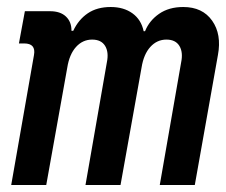

<svg xmlns="http://www.w3.org/2000/svg" viewBox="-20 -528 645 548"><path d="M12 0 77 -371Q83 -404 49 -404H34L51 -496H123Q152 -496 168 -481Q184 -466 184 -441V-440H189Q204 -472 230.5 -490Q257 -508 296 -508Q333 -508 358 -490Q383 -472 390 -439H394Q406 -469 434 -488.5Q462 -508 503 -508Q558 -508 585.5 -469Q613 -430 602 -371L536 0H436L497 -350Q503 -379 492 -397Q481 -415 455 -415Q428 -415 409 -394Q390 -373 384 -335L324 0H224L285 -350Q291 -379 280 -397Q269 -415 243 -415Q216 -415 197 -394Q178 -373 172 -335L112 0Z"/></svg>

Font: DM Mono Medium
Style: Italic
Weight: 500
Italic angle: -10°
Designer: Colophon Foundry
Foundry: Colophon Foundry
Version: Version 1.000; ttfautohint (v1.8.2.53-6de2)